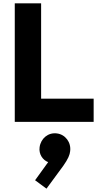

<svg xmlns="http://www.w3.org/2000/svg" viewBox="-20 -726 601 1144"><path d="M68 0H538V-138H225V-706H68ZM189 348 257 398 357 262C386 221 396 196 398 175C405 122 369 75 319 69C267 62 223 99 216 151C210 193 235 228 267 240Z"/></svg>

Font: MV Cash
Style: Bold
Weight: 700
Designer: Rodrigo Fuenzalida
Foundry: fragTYPE
Version: Version 1.100;Glyphs 3.1.2 (3151)